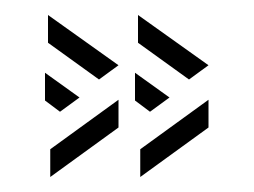

<svg xmlns="http://www.w3.org/2000/svg" viewBox="-20 -337 338 256"><path d="M232 -231 164 -280V-317L258 -250ZM112 -231 44 -280V-317L138 -250ZM180 -188 160 -203V-240L206 -207ZM60 -188 40 -203V-240L86 -207ZM167 -101V-138L258 -204V-167ZM47 -101V-138L138 -204V-167Z"/></svg>

Font: Zen Tokyo Zoo
Style: Regular
Weight: 400
Designer: Yoshimichi Ohira
Foundry: A-1 Corp ZenFonts
Version: Version 1.002; ttfautohint (v1.8.3)